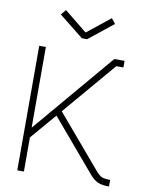

<svg xmlns="http://www.w3.org/2000/svg" viewBox="-96 -962 799 1031"><g transform="rotate(10 303.5 -446.5)"><path d="M305.2 -793.9 429.2 -893.1 451.2 -865.2 317.9 -758.8H289.1L155.8 -865.2L179.2 -893.1L301.8 -793.9ZM108.9 -241.2 480 -679.2H536.1V-643.1H497.1L251 -354L494.1 -67.9Q510.3 -49.3 524.7 -42.7Q539.1 -36.1 570.8 -36.1V0Q531.2 0 509 -10.3Q486.8 -20.5 465.8 -44.9L227.1 -326.2L106.9 -186V0H70.8V-679.2H106.9V-241.2Z"/></g></svg>

Font: Rawengulk
Style: Regular
Weight: 400
Version: Version 0.92